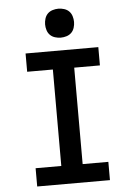

<svg xmlns="http://www.w3.org/2000/svg" viewBox="-63 -1011 725 1057"><g transform="rotate(-5 300.0 -482.5)"><path d="M99 0V-101H241V-634H99V-735H501V-634H359V-101H501V0ZM300 -805Q284 -805 268 -810Q252 -815 241 -826Q230 -837 225 -853Q220 -869 220 -885Q220 -901 225 -917Q230 -933 241 -944Q252 -955 268 -960Q284 -965 300 -965Q316 -965 332 -960Q348 -955 359 -944Q370 -933 375 -917Q380 -901 380 -885Q380 -869 375 -853Q370 -837 359 -826Q348 -815 332 -810Q316 -805 300 -805Z"/></g></svg>

Font: Iosevka Extended
Style: Bold
Weight: 700
Width: 7
Monospace: yes
Designer: Belleve Invis
Foundry: Belleve Invis
Version: Version 32.5.0; ttfautohint (v1.8.4)